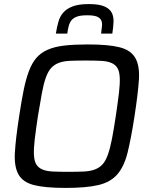

<svg xmlns="http://www.w3.org/2000/svg" viewBox="-20 -914 756 942"><path d="M49 0ZM302 8Q201 8 146.5 -6Q92 -20 70.5 -58.5Q49 -97 53 -165.5Q57 -234 74 -344Q85 -417 96 -471.5Q107 -526 122 -565.5Q137 -605 158.5 -630Q180 -655 214 -670Q248 -685 296 -690.5Q344 -696 411 -696Q512 -696 567 -682Q622 -668 644 -629.5Q666 -591 661.5 -522.5Q657 -454 640 -344Q623 -234 606 -165.5Q589 -97 555.5 -58.5Q522 -20 462.5 -6Q403 8 302 8ZM315 -71Q360 -71 391.5 -72.5Q423 -74 445.5 -82.5Q468 -91 483 -107.5Q498 -124 509 -154.5Q520 -185 529 -231Q538 -277 548 -344Q558 -411 563.5 -457Q569 -503 567.5 -533.5Q566 -564 556 -580.5Q546 -597 526 -605.5Q506 -614 475 -615.5Q444 -617 399 -617Q354 -617 322.5 -615.5Q291 -614 268.5 -605.5Q246 -597 231 -580.5Q216 -564 205 -533.5Q194 -503 185.5 -457Q177 -411 166 -344Q156 -277 150.5 -231Q145 -185 146.5 -154.5Q148 -124 158 -107.5Q168 -91 188 -82.5Q208 -74 239 -72.5Q270 -71 315 -71ZM254 -749Q259 -780 266.5 -807Q274 -834 291 -853Q308 -872 337.5 -883Q367 -894 416 -894Q465 -894 491 -883Q517 -872 527.5 -853Q538 -834 537 -807Q536 -780 531 -749H476Q479 -771 480.5 -787.5Q482 -804 476 -815.5Q470 -827 454.5 -833Q439 -839 408 -839Q377 -839 359 -833Q341 -827 331.5 -815.5Q322 -804 317.5 -787.5Q313 -771 310 -749Z"/></svg>

Font: Azeri Sans
Style: Italic
Weight: 400
Designer: Hector Gatti & Omnibus-Type (original fonts) / Cristiano Sobral (main changes and remastering)
Foundry: Omnibus-Type
Version: Version 0.07;August 21, 2020;FontCreator 13.0.0.2681 64-bit;